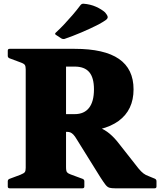

<svg xmlns="http://www.w3.org/2000/svg" viewBox="-20 -1018 878 1038"><path d="M337 -305V-401H384Q435 -401 461.5 -435Q488 -469 488 -535Q488 -598 462.5 -628Q437 -658 384 -658H337V-754H384Q544 -754 623 -699.5Q702 -645 702 -535Q702 -423 621 -364Q540 -305 384 -305ZM119 0V-754H337V0ZM601 0Q583 0 572 -3Q561 -6 551 -18.5Q541 -31 523 -59L396 -263Q385 -282 376.5 -290.5Q368 -299 360.5 -302Q353 -305 345 -305L426 -348Q477 -345 512 -331Q547 -317 573 -295Q599 -273 622 -243L729 -107Q743 -90 755.5 -80.5Q768 -71 783 -66L817 -52Q826 -48 826 -38V-10Q826 0 816 0ZM32 0Q22 0 22 -10V-38Q22 -47 31 -51L90 -73Q110 -81 114.5 -88Q119 -95 119 -111V-201H337V-115Q337 -93 342.5 -86.5Q348 -80 362 -75L427 -51Q436 -47 436 -38V-10Q436 0 426 0ZM22 -744Q22 -754 32 -754H337V-553H119V-643Q119 -659 114.5 -666.5Q110 -674 90 -681L31 -703Q22 -707 22 -716ZM283 -829Q274 -834 281 -841Q304 -862 326.5 -886Q349 -910 371.5 -936Q394 -962 415 -990Q421 -998 431 -998Q469 -995 499 -981.5Q529 -968 548 -951Q560 -937 562 -928Q564 -919 553 -910.5Q542 -902 513 -886Q468 -863 419.5 -842.5Q371 -822 330 -808Q322 -805 312 -810Z"/></svg>

Font: Hahmlet Black
Style: Regular
Weight: 900
Version: Version 1.002